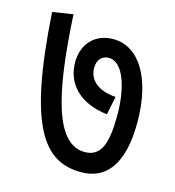

<svg xmlns="http://www.w3.org/2000/svg" viewBox="-87 -662 626 687"><g transform="rotate(15 226.5 -318.5)"><path d="M423 -273C423 -432 362 -539 263 -539C197 -539 152 -493 152 -424C152 -347 204 -286 310 -273L324 -341C251 -347 223 -382 223 -422C223 -453 240 -470 265 -470C320 -470 347 -377 347 -281C347 -180 331 -122 268 -122C162 -122 118 -290 102 -588L26 -576C52 -157 135 -49 274 -49C364 -49 423 -114 423 -273Z"/></g></svg>

Font: Noto Sans Condensed
Style: Italic
Weight: 400
Width: 3
Italic angle: -12°
Designer: Monotype Design Team
Foundry: Monotype Imaging Inc.
Version: Version 2.013